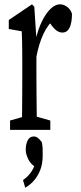

<svg xmlns="http://www.w3.org/2000/svg" viewBox="-20 -606 376 896"><path d="M26.9 0V-43.5L110.8 -67.4H130.9L214.8 -43.5V0ZM81.5 0Q82.5 -27.3 83 -72.8Q83.5 -118.2 83.7 -166.5Q84 -214.8 84 -252.4V-310.1Q84 -343.3 83.7 -367.9Q83.5 -392.6 83 -414.3Q82.5 -436 81.5 -460L21 -470.7V-512.7L129.4 -585.9L140.1 -574.2L149.9 -424.3V-421.9V-252.4Q149.9 -214.8 150.4 -166.5Q150.9 -118.2 151.4 -73.2Q151.9 -28.3 152.3 0ZM148.4 -334 136.7 -416H145Q157.7 -470.2 176.3 -507.6Q194.8 -544.9 216.6 -565.4Q238.3 -585.9 259.8 -585.9Q277.3 -585.9 293.7 -573.7Q310.1 -561.5 315.9 -541.5Q315.9 -500 304.9 -477.1Q293.9 -454.1 271 -454.1Q258.3 -454.1 246.6 -461.7Q234.9 -469.2 223.1 -484.4L202.6 -512.7L240.2 -523.4Q204.6 -494.1 182.9 -448.2Q161.1 -402.3 148.4 -334ZM179.2 120.1Q179.2 157.7 168 186.8Q156.7 215.8 138.4 236.6Q120.1 257.3 97.7 270L87.4 234.4Q114.3 215.3 128.9 191.4Q143.6 167.5 145 144L153.3 178.2Q124 162.6 112.1 137.5Q100.1 112.3 100.1 93.3Q100.1 66.4 109.4 48.6Q118.7 30.8 137.7 30.8Q147.5 30.8 156.2 37.1Q165 43.5 175.3 57.6Q178.7 76.2 179 90.3Q179.2 104.5 179.2 120.1Z"/></svg>

Font: Scarab Serif
Style: Regular
Weight: 400
Designer: John Roberts
Foundry: Scarab
Version: 1.0